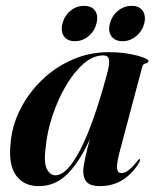

<svg xmlns="http://www.w3.org/2000/svg" viewBox="-20 -626 529 655"><path d="M390 -115Q377 -66.5 379.2 -51Q381.5 -35.5 395 -35.5Q405 -35.5 417.5 -44.5Q430 -53.5 449 -77Q454 -84 456 -83.5Q460 -82.5 455 -72.5Q434.5 -36 400.2 -13.5Q366 9 320.5 9Q290 9 277 -4Q264 -17 264 -41.5Q264 -56 270 -84.2Q276 -112.5 286.5 -151.5Q253 -76 211 -33.5Q169 9 112 9Q61.5 9 35 -27.2Q8.5 -63.5 16 -135.5Q20.5 -196.5 48.8 -252.5Q77 -308.5 122.8 -352.8Q168.5 -397 227 -422.5Q285.5 -448 350.5 -448Q388 -448 419 -442.5Q450 -437 468.2 -430Q486.5 -423 486.5 -418.5Q486.5 -411.5 477.2 -409.8Q468 -408 465.5 -399ZM135.5 -121Q129 -70.5 140 -49.2Q151 -28 169 -28Q208.5 -28 253.5 -114.5Q298.5 -201 345.5 -375Q353.5 -404.5 352 -420.8Q350.5 -437 332 -437Q298 -437 265.2 -408.8Q232.5 -380.5 205 -333.8Q177.5 -287 159 -231.2Q140.5 -175.5 135.5 -121ZM235.5 -485.5Q209.5 -485.5 198 -502.5Q186.5 -519.5 193 -545.5Q200 -572.5 220.2 -589.2Q240.5 -606 266.5 -606Q293 -606 304.5 -589.2Q316 -572.5 309 -545.5Q302.5 -519.5 282 -502.5Q261.5 -485.5 235.5 -485.5ZM398 -485.5Q372 -485.5 360 -502.5Q348 -519.5 355 -545.5Q361.5 -572 382.2 -589Q403 -606 429 -606Q455 -606 466.8 -589.2Q478.5 -572.5 472 -545.5Q465 -519.5 444.5 -502.5Q424 -485.5 398 -485.5Z"/></svg>

Font: Fraunces 144pt SemiBold
Style: Italic
Weight: 600
Italic angle: -16°
Version: Version 1.000;[0bf87f6ff]